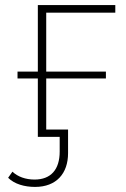

<svg xmlns="http://www.w3.org/2000/svg" viewBox="-20 -539 498 756"><path d="M434 -489V-519H129V-257H49V-230H129V0H215V58C215 129 180 168 116 168C81 168 50 157 29 137L12 161C37 186 77 197 118 197C202 197 248 144 248 64V-29H162V-230H397V-257H162V-489Z"/></svg>

Font: Talent ExtraLight
Style: Regular
Weight: 200
Designer: Mike Powis
Version: Version 1.001;hotconv 1.0.109;makeotfexe 2.5.65596